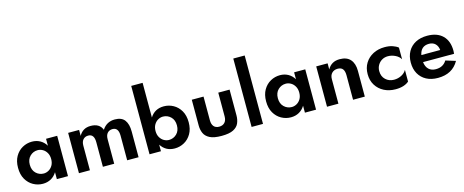

<svg xmlns="http://www.w3.org/2000/svg" viewBox="-41 -1442 5116 2115"><g transform="rotate(-15 2517.0 -385.0)"><path d="M33 -230Q33 -307 64 -360.5Q95 -414 145.5 -442Q196 -470 254 -470Q306 -470 347 -447Q388 -424 414 -381V-460H541V0H414V-79Q388 -36 347 -13Q306 10 254 10Q196 10 145.5 -18Q95 -46 64 -99.5Q33 -153 33 -230ZM167 -230Q167 -168 204 -132.5Q241 -97 292 -97Q321 -97 348.5 -112.5Q376 -128 393.5 -158Q411 -188 411 -230Q411 -272 393.5 -302Q376 -332 348.5 -347.5Q321 -363 292 -363Q241 -363 204 -327.5Q167 -292 167 -230Z M1346 -294V0H1216V-280Q1216 -374 1148 -374Q1112 -374 1090 -350Q1068 -326 1068 -280V0H939V-280Q939 -374 871 -374Q835 -374 813 -350Q791 -326 791 -280V0H666V-460H791V-392Q811 -430 844 -450Q877 -470 923 -470Q1025 -470 1055 -391Q1106 -470 1200 -470Q1277 -470 1311.5 -424Q1346 -378 1346 -294Z M1979 -230Q1979 -153 1948 -99.5Q1917 -46 1866.5 -18Q1816 10 1758 10Q1655 10 1601 -75V0H1471V-780H1601V-385Q1655 -470 1758 -470Q1816 -470 1866.5 -442Q1917 -414 1948 -360.5Q1979 -307 1979 -230ZM1845 -230Q1845 -292 1808 -327.5Q1771 -363 1720 -363Q1691 -363 1663.5 -347.5Q1636 -332 1618.5 -302Q1601 -272 1601 -230Q1601 -188 1618.5 -158Q1636 -128 1663.5 -112.5Q1691 -97 1720 -97Q1771 -97 1808 -132.5Q1845 -168 1845 -230Z M2292 10Q2204 10 2157.5 -14Q2111 -38 2093.5 -78Q2076 -118 2076 -166V-460H2210V-189Q2210 -144 2231 -119.5Q2252 -95 2292 -95Q2332 -95 2355 -119.5Q2378 -144 2378 -189V-460H2507V-166Q2507 -118 2490 -78Q2473 -38 2426.5 -14Q2380 10 2292 10Z M2635 -780H2765V0H2635Z M2862 -230Q2862 -307 2893 -360.5Q2924 -414 2974.5 -442Q3025 -470 3083 -470Q3135 -470 3176 -447Q3217 -424 3243 -381V-460H3370V0H3243V-79Q3217 -36 3176 -13Q3135 10 3083 10Q3025 10 2974.5 -18Q2924 -46 2893 -99.5Q2862 -153 2862 -230ZM2996 -230Q2996 -168 3033 -132.5Q3070 -97 3121 -97Q3150 -97 3177.5 -112.5Q3205 -128 3222.5 -158Q3240 -188 3240 -230Q3240 -272 3222.5 -302Q3205 -332 3177.5 -347.5Q3150 -363 3121 -363Q3070 -363 3033 -327.5Q2996 -292 2996 -230Z M3792 -280Q3792 -326 3774 -350Q3756 -374 3716 -374Q3675 -374 3650 -349Q3625 -324 3625 -280V0H3495V-460H3625V-390Q3646 -429 3680.5 -449.5Q3715 -470 3764 -470Q3845 -470 3885.5 -423.5Q3926 -377 3926 -294V0H3792Z M4152 -230Q4152 -169 4191 -132.5Q4230 -96 4286 -96Q4332 -96 4371 -116Q4410 -136 4429 -170V-37Q4405 -15 4366.5 -2.5Q4328 10 4277 10Q4203 10 4145 -20Q4087 -50 4053.5 -104Q4020 -158 4020 -230Q4020 -302 4053.5 -356Q4087 -410 4145 -440Q4203 -470 4277 -470Q4328 -470 4366.5 -457Q4405 -444 4429 -424V-291Q4410 -324 4369.5 -344Q4329 -364 4286 -364Q4248 -364 4218 -346.5Q4188 -329 4170 -298.5Q4152 -268 4152 -230Z M4760 10Q4684 10 4628.5 -19.5Q4573 -49 4542.5 -103Q4512 -157 4512 -230Q4512 -303 4542.5 -357Q4573 -411 4629 -440.5Q4685 -470 4761 -470Q4875 -470 4937.5 -408.5Q5000 -347 5000 -236Q5000 -213 4998 -201H4644Q4650 -147 4680.5 -118Q4711 -89 4761 -89Q4846 -89 4885 -155L4998 -120Q4925 10 4760 10ZM4759 -379Q4665 -379 4646 -281H4861Q4857 -326 4830 -352.5Q4803 -379 4759 -379Z"/></g></svg>

Font: Von Semi
Style: Regular
Weight: 600
Version: Version 4.000; ttfautohint (v1.8.4.7-5d5b)